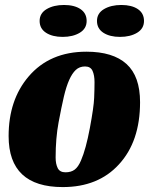

<svg xmlns="http://www.w3.org/2000/svg" viewBox="-20 -740 631 780"><path d="M235 20Q15 20 15 -187Q15 -334 96 -429Q182 -530 331 -530Q439 -530 494 -480Q549 -430 549 -325Q549 -165 463 -72Q379 20 235 20ZM206 -100Q206 -74 214.5 -57Q223 -40 246 -40Q269 -40 283.5 -51Q298 -62 309 -88Q329 -134 345 -219.5Q361 -305 362.5 -342Q364 -379 364 -406.5Q364 -434 356 -452Q348 -470 325.5 -470Q303 -470 288 -456Q273 -442 261 -415Q249 -388 239.5 -347.5Q230 -307 218 -243Q206 -179 206 -100ZM240 -719.8Q282 -719.8 307 -703Q332 -686.1 332 -654.9Q332 -623.8 304 -606.9Q276 -590.1 234.5 -590.1Q193 -590.1 167 -606.9Q141 -623.8 141 -654.9Q141 -686.1 169.5 -703Q198 -719.8 240 -719.8ZM473 -719.8Q515 -719.8 540 -703Q565 -686.1 565 -654.9Q565 -623.8 537 -606.9Q509 -590.1 467.5 -590.1Q426 -590.1 400 -606.9Q374 -623.8 374 -654.9Q374 -686.1 402.5 -703Q431 -719.8 473 -719.8Z"/></svg>

Font: Sansita One
Style: Regular
Weight: 400
Version: Version 1.002